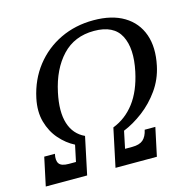

<svg xmlns="http://www.w3.org/2000/svg" viewBox="-110 -872 995 984"><g transform="rotate(-15 388.0 -380.0)"><path d="M578.5 -150H635L603 0H383.5L426.5 -203Q495 -229.5 541.5 -290.5Q588 -351.5 609 -450Q634 -567.5 598.2 -637Q562.5 -706.5 458 -706.5Q354 -706.5 288.8 -637Q223.5 -567.5 198.5 -450Q177.5 -351.5 197.5 -288.2Q217.5 -225 275 -198.5L233 0H13.5L45.5 -150H102Q94.5 -115 106.8 -98.2Q119 -81.5 157.5 -81.5H195.5L214 -168.5Q170.5 -190.5 135.5 -230.5Q100.5 -270.5 85 -326Q69.5 -381.5 84 -450Q104 -544 158.5 -613.8Q213 -683.5 293 -721.8Q373 -760 469.5 -760Q566.5 -760 630.2 -721.8Q694 -683.5 718.8 -613.8Q743.5 -544 723.5 -450Q709 -381.5 670 -326.8Q631 -272 579.5 -233Q528 -194 475 -172.5L456 -81.5H494Q532.5 -81.5 551.8 -98.2Q571 -115 578.5 -150Z"/></g></svg>

Font: Besley*
Style: Italic
Weight: 400
Italic angle: -13°
Designer: Owen Earl
Foundry: indestructible type*
Version: Version 2.000; ttfautohint (v1.8.3)